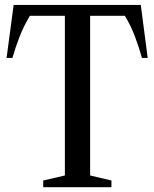

<svg xmlns="http://www.w3.org/2000/svg" viewBox="-20 -782 644 802"><path d="M160.5 0V-28L251 -49V-716H105Q79.5 -674.5 61.5 -628Q43.5 -581.5 32 -540H7.5L37 -761.5H568L597 -540H573Q561.5 -581.5 544.2 -628Q527 -674.5 501.5 -716H356.5V-49L445.5 -28V0Z"/></svg>

Font: Libre Caslon Condensed Medium
Style: Regular
Weight: 500
Designer: Pablo Impallari, Rodrigo Fuenzalida, Katja Schimmel, Ertekin Erdin
Foundry: Pablo Impallari, Rodrigo Fuenzalida
Version: Version 2.000; ttfautohint (v1.8.4.7-5d5b);gftools[0.9.33]